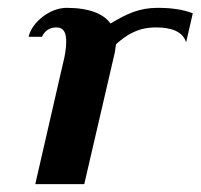

<svg xmlns="http://www.w3.org/2000/svg" viewBox="-20 -470 512 490"><path d="M455 -362 472 -436C449 -445 420 -450 383 -450C335 -450 304 -435 262 -410C245 -434 209 -450 150 -450C107 -450 61 -413 53 -376H87C95 -393 108 -400 124 -400C143 -400 149 -386 149 -364C149 -348 146 -327 140 -305L70 0H195L273 -336L276 -357C306 -384 335 -400 378 -400C415 -400 446 -391 455 -362Z"/></svg>

Font: Pfennig
Style: BoldItalic
Weight: 700
Italic angle: -13°
Version: Version 20100423